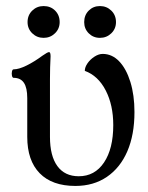

<svg xmlns="http://www.w3.org/2000/svg" viewBox="-20 -603 490 634"><path d="M229 11Q152 11 111 -31Q70 -73 70 -151V-279Q70 -313 59 -329.5Q48 -346 25 -346Q21 -346 19.5 -353Q18 -360 19.5 -367Q21 -374 25 -374Q42 -374 67.5 -386.5Q93 -399 120 -419Q137 -431 142 -431Q147 -431 147 -417Q146 -399 145.5 -380Q145 -361 145 -342V-151Q145 -88 169.5 -54.5Q194 -21 240 -21Q293 -21 323.5 -66.5Q354 -112 354 -190Q354 -256 329 -304.5Q304 -353 260 -369Q260 -381 269 -394Q278 -407 292 -416Q306 -425 319 -425Q350 -425 373.5 -400.5Q397 -376 410.5 -332.5Q424 -289 424 -233Q424 -158 400.5 -103.5Q377 -49 333 -19Q289 11 229 11ZM124 -478Q102 -478 86.5 -493Q71 -508 71 -530Q71 -553 86.5 -568Q102 -583 124 -583Q147 -583 162 -568Q177 -553 177 -530Q177 -508 161.5 -493Q146 -478 124 -478ZM310 -478Q288 -478 273 -493Q258 -508 258 -530Q258 -553 273 -568Q288 -583 310 -583Q332 -583 347.5 -568Q363 -553 363 -530Q363 -508 347.5 -493Q332 -478 310 -478Z"/></svg>

Font: Junicode VF
Style: Regular
Weight: 400
Designer: Peter S. Baker
Version: Version 2.213